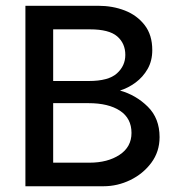

<svg xmlns="http://www.w3.org/2000/svg" viewBox="-20 -648 626 668"><path d="M68.4 0V-627.9H321.3Q372.1 -627.9 414.6 -611.3Q457 -594.7 483.4 -560.5Q509.8 -526.4 509.8 -473.6Q509.8 -436.5 493.7 -408.2Q477.5 -379.9 451.7 -360.8Q425.8 -341.8 397.5 -333Q453.1 -317.4 494.1 -276.9Q535.2 -236.3 535.2 -170.9Q535.2 -120.1 506.3 -81.5Q477.5 -43 433.1 -21.5Q388.7 0 339.8 0ZM165 -82H291Q354.5 -82 396 -109.4Q437.5 -136.7 437.5 -185.5Q437.5 -236.3 397.5 -262.7Q357.4 -289.1 288.1 -289.1H165ZM165 -366.2H289.1Q357.4 -366.2 386.7 -392.6Q416 -418.9 416 -457Q416 -497.1 387.7 -521.5Q359.4 -545.9 293 -545.9H165Z"/></svg>

Font: Padauk Book
Style: Regular
Weight: 400
Designer: Debbi Hosken, Becca Hirsbrunner Spalinger
Foundry: SIL International
Version: Version 5.000